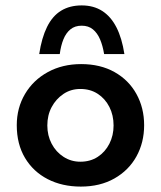

<svg xmlns="http://www.w3.org/2000/svg" viewBox="-20 -679 595 710"><path d="M42 -216Q42 -280 72.5 -331.5Q103 -383 157 -412.5Q211 -442 280 -442Q351 -442 403.5 -412.5Q456 -383 484.5 -331.5Q513 -280 513 -216Q513 -152 484.5 -100.5Q456 -49 403 -19Q350 11 279 11Q210 11 156.5 -16.5Q103 -44 72.5 -95Q42 -146 42 -216ZM155 -215Q155 -178 171 -147.5Q187 -117 215 -99Q243 -81 277 -81Q314 -81 341.5 -99Q369 -117 384.5 -147.5Q400 -178 400 -215Q400 -253 384.5 -283.5Q369 -314 341.5 -332Q314 -350 277 -350Q242 -350 214.5 -331.5Q187 -313 171 -283Q155 -253 155 -215ZM282 -659Q326 -659 358 -638.5Q390 -618 410.5 -578Q431 -538 440 -479H365Q360 -510 350 -533.5Q340 -557 323.5 -570.5Q307 -584 282 -584Q257 -584 240.5 -570.5Q224 -557 214.5 -533.5Q205 -510 201 -479H125Q134 -539 154 -579.5Q174 -620 206 -639.5Q238 -659 282 -659Z"/></svg>

Font: Josefin Sans Thin SemiBold
Style: Regular
Weight: 600
Version: Version 2.000